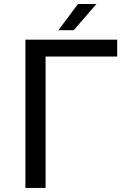

<svg xmlns="http://www.w3.org/2000/svg" viewBox="-20 -924 642 944"><path d="M363.3 -904.3H454.1L342.3 -775.4H267.1ZM105 -729H556.2V-646H204.1V0H105Z"/></svg>

Font: Vazir Code Hack
Style: Code-Hack
Weight: 400
Foundry: DejaVu fonts team - Redesigned by Saber Rastikerdar
Version: Version 1.1.2